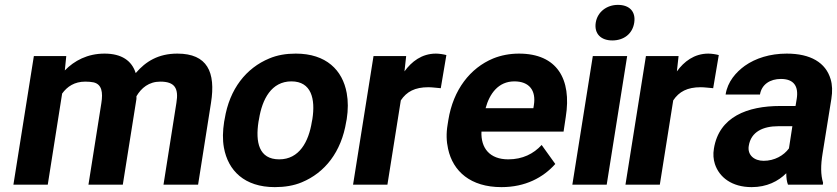

<svg xmlns="http://www.w3.org/2000/svg" viewBox="-20 -758 3435 788"><path d="M35 0H176L235 -374C256 -403 286 -423 330 -423C343 -423 354 -422 364 -420C398 -412 403 -379 396 -335L343 0H484L540 -352V-363C560 -397 591 -423 638 -423C697 -423 714 -396 704 -336L651 0H793L846 -336C866 -462 831 -538 708 -538C630 -538 578 -506 537 -458C521 -509 479 -538 409 -538C339 -538 285 -509 246 -469L252 -528H119Z M900 -259C894 -220 893 -185 899 -152C916 -58 983 10 1108 10C1148 10 1186 4 1219 -10C1313 -49 1381 -134 1401 -259L1403 -269C1409 -308 1409 -343 1403 -376C1386 -470 1319 -538 1194 -538C1154 -538 1118 -532 1085 -518C991 -479 922 -394 902 -269ZM1041 -259 1043 -269C1056 -351 1094 -424 1176 -424C1258 -424 1275 -352 1262 -269L1260 -259C1247 -176 1208 -104 1126 -104C1042 -104 1028 -175 1041 -259Z M1429 0H1570L1625 -346C1649 -382 1683 -400 1738 -400C1753 -400 1775 -397 1789 -396L1812 -532C1801 -535 1783 -538 1769 -538C1711 -538 1669 -505 1640 -465L1647 -528H1513Z M1817 -246C1811 -211 1812 -178 1819 -147C1839 -55 1911 10 2038 10C2136 10 2209 -29 2259 -85L2203 -163C2170 -127 2125 -104 2066 -104C1990 -104 1953 -150 1956 -218H2293L2302 -278C2327 -434 2266 -538 2110 -538C2072 -538 2036 -531 2004 -518C1910 -479 1840 -390 1820 -265ZM1973 -314C1989 -373 2025 -424 2091 -424C2152 -424 2181 -387 2171 -326L2169 -314Z M2425 -665C2418 -619 2447 -592 2493 -592C2540 -592 2576 -619 2583 -665C2590 -711 2563 -738 2516 -738C2470 -738 2432 -709 2425 -665ZM2329 0H2470L2554 -528H2413Z M2547 0H2688L2743 -346C2767 -382 2801 -400 2856 -400C2871 -400 2893 -397 2907 -396L2930 -532C2919 -535 2901 -538 2887 -538C2829 -538 2787 -505 2758 -465L2765 -528H2631Z M2910 -148C2906 -125 2908 -104 2914 -85C2932 -30 2984 10 3065 10C3127 10 3174 -14 3207 -47C3207 -28 3209 -13 3214 0H3357L3358 -8C3348 -41 3348 -79 3356 -128L3392 -352C3397 -383 3396 -410 3389 -433C3369 -501 3307 -538 3209 -538C3140 -538 3081 -519 3037 -488C3001 -462 2966 -423 2958 -370H3099C3106 -412 3141 -434 3185 -434C3238 -434 3258 -404 3250 -353L3245 -323H3182C3048 -323 2931 -279 2910 -148ZM3053 -159C3062 -218 3113 -240 3174 -240H3232L3218 -149C3197 -120 3159 -98 3114 -98C3075 -98 3047 -122 3053 -159Z"/></svg>

Font: Asimov Pro
Style: BdObl
Weight: 700
Designer: Google
Version: Version 2.000980; 2014